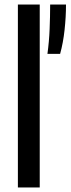

<svg xmlns="http://www.w3.org/2000/svg" viewBox="-20 -828 312 848"><path d="M59 0V-808H155.5V0ZM189.5 -590Q197 -644.5 199.2 -700Q201.5 -755.5 201.5 -808H271.5Q271.5 -753.5 265.2 -696Q259 -638.5 245.5 -590Z"/></svg>

Font: Encode Sans Cnd Md
Style: Regular
Weight: 500
Width: 3
Designer: Multiple Designers
Foundry: Impallari Type
Version: Version 3.002; ttfautohint (v1.8.3) -l 8 -r 50 -G 200 -x 14 